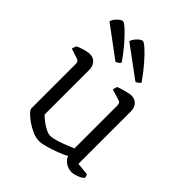

<svg xmlns="http://www.w3.org/2000/svg" viewBox="-207 -865 993 993"><g transform="rotate(45 289.5 -368.0)"><path d="M246 5Q223 5 197 -6Q171 -17 148.5 -33Q126 -49 112 -63.5Q98 -78 98 -87V-413Q98 -422 94 -427.5Q90 -433 80 -436L28 -453Q29 -462 32 -469Q35 -476 37 -479Q51 -486 75.5 -493Q100 -500 113 -500Q139 -500 154 -482.5Q169 -465 169 -440V-113Q179 -102 196.5 -88.5Q214 -75 233.5 -65Q253 -55 268 -55Q282 -55 306.5 -62Q331 -69 357 -79.5Q383 -90 402 -98V-413Q402 -422 398 -428Q394 -434 385 -436L327 -454Q328 -463 330.5 -469.5Q333 -476 334 -479Q345 -483 361 -488Q377 -493 393.5 -496.5Q410 -500 418 -500Q443 -500 458 -483Q473 -466 473 -440V-56L542 -49Q544 -45 546 -40Q548 -35 548 -29Q542 -21 529 -14.5Q516 -8 501.5 -4Q487 0 478 0Q454 0 433 -14Q412 -28 407 -47Q385 -35 354.5 -23.5Q324 -12 294.5 -3.5Q265 5 246 5ZM236 -564 65 -691Q69 -704 78 -715Q87 -726 97 -733.5Q107 -741 114 -741Q123 -741 145 -721Q167 -701 198 -666Q229 -631 261 -584Q259 -579 251.5 -573.5Q244 -568 236 -564ZM382 -564 210 -691Q214 -703 223 -714.5Q232 -726 242 -733.5Q252 -741 260 -741Q268 -741 290.5 -721Q313 -701 343.5 -666Q374 -631 407 -584Q404 -579 397 -573Q390 -567 382 -564Z"/></g></svg>

Font: Texturina 12pt ExtraLight
Style: Regular
Weight: 250
Designer: Guillermo Torres Carreño
Foundry: Omnibus-Type
Version: Version 1.002